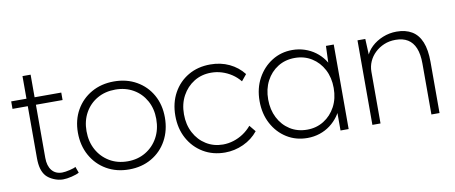

<svg xmlns="http://www.w3.org/2000/svg" viewBox="-61 -906 2758 1163"><g transform="rotate(-10 1318.0 -324.5)"><path d="M146 -44Q130 -63 122.5 -90Q115 -117 115 -155V-474H21V-520H115V-659H165V-520H329V-474H165V-147Q165 -98 187.5 -70Q210 -42 251 -42Q269 -42 298.5 -49Q328 -56 335 -62L349 -24Q334 -15 303 -7.5Q272 0 249 0Q221 0 192 -12.5Q163 -25 146 -44Z M386 -263Q386 -341 420.5 -401.5Q455 -462 515.5 -496.5Q576 -531 654 -531Q732 -531 792.5 -496.5Q853 -462 887 -401.5Q921 -341 921 -263Q921 -184 887 -122Q853 -60 792.5 -25Q732 10 654 10Q576 10 515.5 -25Q455 -60 420.5 -122Q386 -184 386 -263ZM868 -263Q868 -326 840.5 -375.5Q813 -425 764.5 -453Q716 -481 654 -481Q591 -481 542.5 -453Q494 -425 466.5 -375.5Q439 -326 439 -263Q439 -198 466.5 -148Q494 -98 542.5 -69Q591 -40 654 -40Q716 -40 764.5 -69Q813 -98 840.5 -148Q868 -198 868 -263Z M985 -261Q985 -340 1018.5 -401Q1052 -462 1111 -496.5Q1170 -531 1247 -531Q1311 -531 1363.5 -506Q1416 -481 1451 -436L1419 -397Q1397 -424 1369 -442.5Q1341 -461 1309 -471Q1277 -481 1243 -481Q1184 -481 1138 -452.5Q1092 -424 1065 -374.5Q1038 -325 1038 -261Q1038 -197 1064.5 -147Q1091 -97 1137 -68.5Q1183 -40 1240 -40Q1273 -40 1305 -50Q1337 -60 1365 -78.5Q1393 -97 1416 -124L1448 -85Q1412 -40 1357.5 -15Q1303 10 1244 10Q1169 10 1110.5 -25Q1052 -60 1018.5 -121Q985 -182 985 -261Z M1503 -260Q1503 -339 1536.5 -400Q1570 -461 1626 -496Q1682 -531 1751 -531Q1791 -531 1827 -519Q1863 -507 1892 -485.5Q1921 -464 1942 -435Q1963 -406 1972 -372L1952 -385L1957 -520H2005V0H1955V-130L1972 -149Q1963 -116 1942 -87Q1921 -58 1892 -36Q1863 -14 1827 -2Q1791 10 1751 10Q1680 10 1624 -25Q1568 -60 1535.5 -121Q1503 -182 1503 -260ZM1959 -261Q1959 -325 1933 -374.5Q1907 -424 1861.5 -452.5Q1816 -481 1758 -481Q1699 -481 1653.5 -452.5Q1608 -424 1582 -374.5Q1556 -325 1556 -261Q1556 -198 1581.5 -148Q1607 -98 1652.5 -69Q1698 -40 1758 -40Q1815 -40 1860.5 -68.5Q1906 -97 1932.5 -146.5Q1959 -196 1959 -261Z M2151 -520H2199L2204 -410H2198Q2209 -443 2238 -470.5Q2267 -498 2307.5 -514.5Q2348 -531 2393 -531Q2448 -531 2486.5 -508Q2525 -485 2544.5 -437Q2564 -389 2564 -315V0H2514V-313Q2514 -371 2498.5 -408.5Q2483 -446 2453 -464.5Q2423 -483 2378 -483Q2339 -483 2307 -469.5Q2275 -456 2251 -433Q2227 -410 2214 -380.5Q2201 -351 2201 -318V0H2176Q2175 0 2169.5 0Q2164 0 2151 0Z"/></g></svg>

Font: Mach ExtraLight
Style: Regular
Weight: 250
Version: Version 1.002